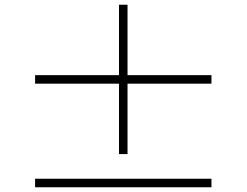

<svg xmlns="http://www.w3.org/2000/svg" viewBox="-20 -817 1040 810"><path d="M872 -500H518V-797H482V-500H128V-464H482V-167H518V-464H872ZM128 -63V-27H872V-63Z"/></svg>

Font: Noto Sans CJK Thin
Style: Regular
Weight: 100
Designer: Ryoko NISHIZUKA (kana & ideographs); Paul D. Hunt (Latin, Greek & Cyrillic); Wenlong ZHANG (bopomofo); Sandoll Communica
Foundry: Adobe Systems Incorporated
Version: Version 1.000;PS 1;hotconv 1.0.78;makeotf.lib2.5.61930